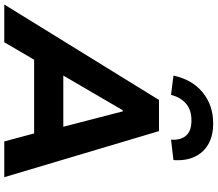

<svg xmlns="http://www.w3.org/2000/svg" viewBox="-110 -914 992 875"><g transform="rotate(90 385.5 -476.0)"><path d="M-32 0 403 -705H545L755 0H592L540 -194L595 -136H179L253 -193L140 0ZM450 -540 272 -235 253 -269H565L534 -235L455 -540ZM380 -760 292 -771Q310 -856 368.5 -904Q427 -952 510 -952Q566 -952 604.5 -930Q643 -908 662 -867.5Q681 -827 677 -771L584 -760Q587 -803 566 -828Q545 -853 496 -853Q449 -853 420 -828.5Q391 -804 380 -760Z"/></g></svg>

Font: Nunito Sans 7pt ExtraBold
Style: Italic
Weight: 800
Italic angle: -9°
Designer: Vernon Adams
Foundry: Vernon Adams
Version: Version 3.101;gftools[0.9.27]